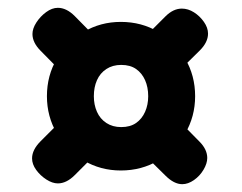

<svg xmlns="http://www.w3.org/2000/svg" viewBox="-20 -549 619 491"><path d="M128 -529Q150 -529 171 -508L240 -438Q226 -424 211 -409Q196 -394 181.5 -379.5Q167 -365 152 -350L84 -419Q63 -440 63 -462Q63 -476 73 -491.5Q83 -507 98 -518Q113 -529 128 -529ZM445 -527Q461 -527 476 -517.5Q491 -508 501.5 -493Q512 -478 512 -463Q512 -441 491 -420L420 -350Q406 -365 391.5 -379.5Q377 -394 362.5 -408.5Q348 -423 333 -437L403 -507Q423 -527 445 -527ZM446 -78Q425 -78 403 -100L335 -167Q350 -182 364.5 -196.5Q379 -211 394 -226Q409 -241 423 -255L490 -187Q510 -167 510 -145Q510 -131 500.5 -115Q491 -99 476 -88.5Q461 -78 446 -78ZM128 -80Q114 -80 98.5 -90Q83 -100 72.5 -114.5Q62 -129 62 -144Q62 -166 84 -188L155 -259Q170 -245 184.5 -230.5Q199 -216 213.5 -201.5Q228 -187 242 -172L171 -101Q150 -80 128 -80ZM289 -113Q237 -113 194 -138.5Q151 -164 125.5 -207.5Q100 -251 100 -303Q100 -356 125.5 -399Q151 -442 194 -467.5Q237 -493 289 -493Q342 -493 385 -467.5Q428 -442 453.5 -399Q479 -356 479 -303Q479 -251 453.5 -207.5Q428 -164 385 -138.5Q342 -113 289 -113ZM290 -224Q313 -224 328 -234.5Q343 -245 351 -263Q359 -281 359 -303Q359 -326 351 -344Q343 -362 328 -372.5Q313 -383 290 -383Q268 -383 252 -372.5Q236 -362 228 -344Q220 -326 220 -303Q220 -281 228 -263Q236 -245 252 -234.5Q268 -224 290 -224Z"/></svg>

Font: zvoove
Style: Bold
Weight: 700
Designer: Vernon Adams (Nunito) & Andrew Paglinawan (Quicksand)
Foundry: zvoove
Version: Version 3.006